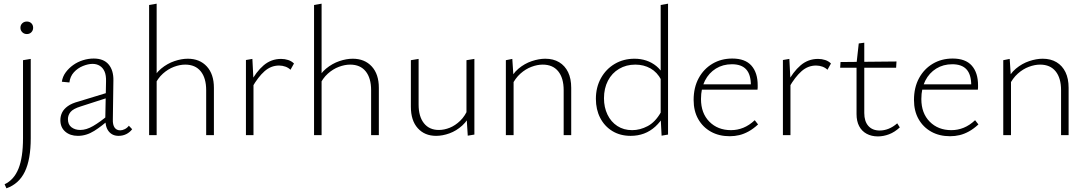

<svg xmlns="http://www.w3.org/2000/svg" viewBox="-20 -734 5911 1043"><path d="M105 17V-407L147 -414V17Q147 132 115 198.5Q83 265 15 289L5 267Q56 243 80.5 182Q105 121 105 17ZM126 -549Q111 -549 101 -559Q91 -569 91 -583Q91 -598 101 -607.5Q111 -617 126 -617Q141 -617 150.5 -607.5Q160 -598 160 -583Q160 -569 150.5 -559Q141 -549 126 -549Z M624 4Q590 4 570.5 -20.5Q551 -45 552 -92L556 -291Q557 -325 548 -345.5Q539 -366 522 -376.5Q505 -387 483 -387Q459 -387 430.5 -375.5Q402 -364 381.5 -341.5Q361 -319 357 -286L316 -290Q320 -318 337 -341Q354 -364 378 -381Q402 -398 431 -407Q460 -416 489 -416Q543 -416 570 -384Q597 -352 596 -297L593 -85Q592 -56 602.5 -41Q613 -26 633 -26Q645 -26 658 -32.5Q671 -39 680 -51L698 -32Q685 -15 666 -5.5Q647 4 624 4ZM403 4Q361 4 334.5 -19Q308 -42 308 -81Q308 -104 317.5 -123Q327 -142 348.5 -157.5Q370 -173 408 -183L575 -234L580 -208L419 -156Q377 -143 363 -125.5Q349 -108 349 -87Q349 -57 368.5 -42.5Q388 -28 416 -28Q449 -28 486 -49.5Q523 -71 566 -107L577 -89Q535 -50 492 -23Q449 4 403 4Z M1100 0V-244Q1100 -310 1070.5 -346.5Q1041 -383 986 -383Q957 -383 925 -371Q893 -359 865 -334Q837 -309 818 -268L801 -285Q821 -333 855 -361Q889 -389 927.5 -402Q966 -415 1000 -415Q1065 -415 1103.5 -373Q1142 -331 1142 -257V0ZM790 0V-707L831 -714V0Z M1316 0V-408L1351 -414L1357 -297V0ZM1350 -260 1338 -281Q1371 -344 1412 -379Q1453 -414 1507 -414Q1527 -414 1545.5 -408Q1564 -402 1577 -389L1558 -355Q1547 -366 1530.5 -372Q1514 -378 1496 -378Q1452 -378 1417 -347Q1382 -316 1350 -260Z M1996 0V-244Q1996 -310 1966.5 -346.5Q1937 -383 1882 -383Q1853 -383 1821 -371Q1789 -359 1761 -334Q1733 -309 1714 -268L1697 -285Q1717 -333 1751 -361Q1785 -389 1823.5 -402Q1862 -415 1896 -415Q1961 -415 1999.5 -373Q2038 -331 2038 -257V0ZM1686 0V-707L1727 -714V0Z M2349 4Q2287 4 2249.5 -37.5Q2212 -79 2212 -154V-407L2254 -414V-166Q2254 -101 2283 -64.5Q2312 -28 2364 -28Q2393 -28 2423 -40Q2453 -52 2480 -78Q2507 -104 2524 -146L2542 -127Q2523 -81 2491 -52Q2459 -23 2421.5 -9.5Q2384 4 2349 4ZM2521 3 2514 -108V-407L2557 -414V-3Z M3042 0V-244Q3042 -310 3012.5 -346.5Q2983 -383 2928 -383Q2899 -383 2867 -371Q2835 -359 2807 -334Q2779 -309 2759 -268L2743 -285Q2763 -333 2796.5 -361Q2830 -389 2869 -402Q2908 -415 2942 -415Q2986 -415 3017.5 -396Q3049 -377 3066 -342Q3083 -307 3083 -257V0ZM2728 0V-407L2763 -414L2770 -308V0Z M3406 4Q3349 4 3306.5 -22Q3264 -48 3240.5 -93.5Q3217 -139 3217 -197Q3217 -260 3244.5 -309.5Q3272 -359 3319.5 -387Q3367 -415 3427 -415Q3461 -415 3491 -405Q3521 -395 3545.5 -375Q3570 -355 3586 -324L3572 -300Q3550 -342 3513.5 -362.5Q3477 -383 3431 -383Q3382 -383 3343 -360Q3304 -337 3282.5 -295.5Q3261 -254 3261 -200Q3261 -151 3280 -111.5Q3299 -72 3333.5 -49.5Q3368 -27 3414 -27Q3457 -27 3498.5 -49Q3540 -71 3570 -124L3590 -110Q3568 -72 3540 -46.5Q3512 -21 3478.5 -8.5Q3445 4 3406 4ZM3574 3 3569 -94V-707L3609 -714V-3Z M3944 6Q3886 6 3842 -18.5Q3798 -43 3773 -87Q3748 -131 3748 -191Q3748 -259 3775.5 -309.5Q3803 -360 3850.5 -388Q3898 -416 3958 -416Q4028 -416 4062 -377.5Q4096 -339 4096 -271Q4096 -265 4096 -259Q4096 -253 4095 -247H4059V-271Q4059 -329 4033.5 -357Q4008 -385 3956 -385Q3907 -385 3869 -361.5Q3831 -338 3809.5 -296Q3788 -254 3788 -196Q3788 -119 3833.5 -73Q3879 -27 3951 -27Q3986 -27 4018 -40Q4050 -53 4080 -81L4098 -58Q4072 -34 4046.5 -20Q4021 -6 3996 0Q3971 6 3944 6ZM3777 -247 3783 -276H4088V-247Z M4233 0V-408L4268 -414L4274 -297V0ZM4267 -260 4255 -281Q4288 -344 4329 -379Q4370 -414 4424 -414Q4444 -414 4462.5 -408Q4481 -402 4494 -389L4475 -355Q4464 -366 4447.5 -372Q4431 -378 4413 -378Q4369 -378 4334 -347Q4299 -316 4267 -260Z M4749 7Q4714 7 4687.5 -7.5Q4661 -22 4647 -49Q4633 -76 4633 -114V-390L4645 -498L4675 -502V-120Q4675 -75 4697 -50Q4719 -25 4759 -25Q4783 -25 4807 -34.5Q4831 -44 4854 -64L4868 -42Q4840 -16 4809.5 -4.5Q4779 7 4749 7ZM4848 -366H4544L4546 -397L4850 -400Z M5141 6Q5083 6 5039 -18.5Q4995 -43 4970 -87Q4945 -131 4945 -191Q4945 -259 4972.5 -309.5Q5000 -360 5047.5 -388Q5095 -416 5155 -416Q5225 -416 5259 -377.5Q5293 -339 5293 -271Q5293 -265 5293 -259Q5293 -253 5292 -247H5256V-271Q5256 -329 5230.5 -357Q5205 -385 5153 -385Q5104 -385 5066 -361.5Q5028 -338 5006.5 -296Q4985 -254 4985 -196Q4985 -119 5030.5 -73Q5076 -27 5148 -27Q5183 -27 5215 -40Q5247 -53 5277 -81L5295 -58Q5269 -34 5243.5 -20Q5218 -6 5193 0Q5168 6 5141 6ZM4974 -247 4980 -276H5285V-247Z M5744 0V-244Q5744 -310 5714.5 -346.5Q5685 -383 5630 -383Q5601 -383 5569 -371Q5537 -359 5509 -334Q5481 -309 5461 -268L5445 -285Q5465 -333 5498.5 -361Q5532 -389 5571 -402Q5610 -415 5644 -415Q5688 -415 5719.5 -396Q5751 -377 5768 -342Q5785 -307 5785 -257V0ZM5430 0V-407L5465 -414L5472 -308V0Z"/></svg>

Font: Ysabeau ExtraLight
Style: Regular
Weight: 250
Designer: Christian Thalmann (Catharsis Fonts)
Version: Version 2.002